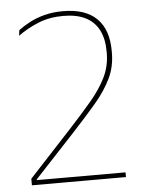

<svg xmlns="http://www.w3.org/2000/svg" viewBox="-49 -688 548 728"><g transform="rotate(-5 225.0 -324.0)"><path d="M43 0V-25L205 -200Q254 -253 291 -296.8Q328 -340.5 348.8 -383.2Q369.5 -426 369.5 -475V-481Q369.5 -529 352.5 -562.2Q335.5 -595.5 301.8 -612.5Q268 -629.5 217 -629.5Q164 -629.5 121 -611.8Q78 -594 44 -569L47 -590.5Q64.5 -603.5 89 -616.8Q113.5 -630 145.8 -638.8Q178 -647.5 217.5 -647.5Q302.5 -647.5 345.8 -605Q389 -562.5 389 -481V-474.5Q389 -421.5 367.5 -377Q346 -332.5 307.8 -287.5Q269.5 -242.5 219 -188L63.5 -21V-9.5L55 -18H401V0Z"/></g></svg>

Font: Anek Latin Thin
Style: Regular
Weight: 250
Designer: Yesha Goshar
Foundry: Ek Type
Version: Version 1.003